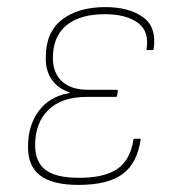

<svg xmlns="http://www.w3.org/2000/svg" viewBox="-20 -510 494 541"><path d="M201 11Q127 11 92.5 -16Q58 -43 59 -98Q59 -156 89 -197Q119 -238 176 -248V-250Q144 -260 126 -285.5Q108 -311 109 -349Q109 -419 154.5 -454.5Q200 -490 277 -490Q343 -490 382.5 -462Q422 -434 413 -372Q413 -369 409 -369H395Q392 -369 393 -372Q401 -423 367.5 -446.5Q334 -470 276 -470Q205 -470 167 -438.5Q129 -407 129 -347Q129 -304 155 -280.5Q181 -257 228 -257H309Q312 -257 312 -253L310 -241Q310 -237 306 -237H225Q154 -237 116.5 -200.5Q79 -164 79 -101Q79 -54 108 -31.5Q137 -9 203 -9Q274 -9 310.5 -34Q347 -59 356 -116Q356 -119 360 -119H374Q378 -119 376 -116Q367 -51 326 -20Q285 11 201 11Z"/></svg>

Font: Sofia Sans Semi Condensed Thin
Style: Italic
Weight: 250
Italic angle: -9°
Version: Version 4.100